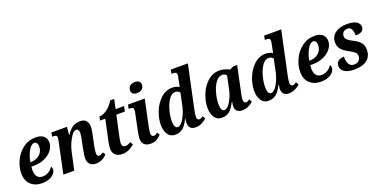

<svg xmlns="http://www.w3.org/2000/svg" viewBox="-20 -1556 4636 2354"><g transform="rotate(-20 2298.0 -379.0)"><path d="M40 -191Q40 -270 78 -353Q116 -436 188 -491Q260 -546 357 -546Q421 -546 457.5 -515.5Q494 -485 494 -431Q494 -377 458 -330Q422 -283 359 -254.5Q296 -226 219 -226H185Q182 -207 182 -182Q182 -125 206 -95Q230 -65 278 -65Q319 -65 355 -88Q391 -111 412 -144Q424 -130 424 -107Q424 -81 403 -53.5Q382 -26 340.5 -8Q299 10 240 10Q153 10 96.5 -41.5Q40 -93 40 -191ZM200 -281Q268 -281 314 -321Q360 -361 360 -425Q360 -455 348.5 -471.5Q337 -488 317 -488Q276 -488 240.5 -424Q205 -360 192 -281Z M839 -93Q839 -134 855 -213L871 -293Q890 -375 890 -409Q890 -463 854 -463Q826 -463 796.5 -424Q767 -385 744 -330Q721 -275 712 -230L662 0H520L604 -399Q612 -433 612 -449Q612 -470 602 -477Q592 -484 567 -484H550L559 -536H762L752 -434H757Q796 -493 837 -519.5Q878 -546 935 -546Q990 -546 1014.5 -515Q1039 -484 1039 -435Q1039 -404 1025 -342L1020 -317L998 -211Q984 -143 984 -111Q984 -90 992 -79Q1000 -68 1014 -68Q1027 -68 1039 -73.5Q1051 -79 1068 -91L1089 -57Q1028 10 946 10Q895 10 867 -17.5Q839 -45 839 -93Z M1167 -102Q1167 -134 1178 -191L1238 -469H1169L1180 -519Q1224 -519 1276 -553.5Q1328 -588 1370 -659H1423L1397 -536H1507L1493 -469H1382L1323 -196Q1312 -146 1312 -118Q1312 -95 1324 -82Q1336 -69 1356 -69Q1388 -69 1427 -95L1448 -57Q1412 -25 1373.5 -7.5Q1335 10 1285 10Q1233 10 1200 -19Q1167 -48 1167 -102Z M1641 -688Q1641 -728 1666.5 -748Q1692 -768 1730 -768Q1762 -768 1782.5 -753.5Q1803 -739 1803 -709Q1803 -670 1776.5 -650Q1750 -630 1713 -630Q1681 -630 1661 -644.5Q1641 -659 1641 -688ZM1548 -90Q1548 -139 1569 -230L1603 -394Q1611 -429 1611 -447Q1611 -469 1601 -476.5Q1591 -484 1565 -484H1548L1558 -536H1777L1708 -212Q1702 -184 1697.5 -157Q1693 -130 1693 -111Q1693 -90 1701.5 -79Q1710 -68 1724 -68Q1737 -68 1748 -73Q1759 -78 1777 -91L1798 -58Q1770 -27 1737.5 -8.5Q1705 10 1658 10Q1605 10 1576.5 -16.5Q1548 -43 1548 -90Z M1851 -165Q1851 -248 1886.5 -337Q1922 -426 1987.5 -486Q2053 -546 2138 -546Q2190 -546 2228 -521Q2231 -544 2240 -581L2248 -623Q2256 -652 2256 -672Q2256 -693 2245 -700.5Q2234 -708 2208 -708H2188L2198 -760H2421L2305 -215Q2289 -140 2289 -110Q2289 -89 2297.5 -78Q2306 -67 2320 -67Q2331 -67 2344.5 -73.5Q2358 -80 2369 -89L2389 -51Q2320 10 2243 10Q2202 10 2178.5 -12Q2155 -34 2155 -79Q2155 -99 2161 -133H2156Q2121 -58 2079.5 -24Q2038 10 1981 10Q1916 10 1883.5 -39Q1851 -88 1851 -165ZM2178 -288 2213 -455Q2204 -469 2188 -476.5Q2172 -484 2155 -484Q2107 -484 2070 -430Q2033 -376 2013 -300Q1993 -224 1993 -164Q1993 -68 2039 -68Q2065 -68 2092.5 -99.5Q2120 -131 2143 -182Q2166 -233 2178 -288Z M2460 -165Q2460 -248 2495.5 -337Q2531 -426 2598 -486Q2665 -546 2753 -546Q2787 -546 2823.5 -535.5Q2860 -525 2882 -511L2931 -535H2982L2916 -222Q2898 -143 2898 -114Q2898 -91 2906 -79Q2914 -67 2929 -67Q2940 -67 2949.5 -71.5Q2959 -76 2978 -88L2997 -49Q2965 -23 2931 -6.5Q2897 10 2852 10Q2811 10 2787 -11Q2763 -32 2763 -70Q2763 -92 2770 -132H2765Q2728 -58 2689 -24Q2650 10 2587 10Q2526 10 2493 -39Q2460 -88 2460 -165ZM2787 -288 2822 -455Q2814 -469 2799 -476.5Q2784 -484 2766 -484Q2717 -484 2679.5 -430.5Q2642 -377 2622 -301Q2602 -225 2602 -164Q2602 -68 2648 -68Q2674 -68 2702 -100Q2730 -132 2753 -183Q2776 -234 2787 -288Z M3069 -165Q3069 -248 3104.5 -337Q3140 -426 3205.5 -486Q3271 -546 3356 -546Q3408 -546 3446 -521Q3449 -544 3458 -581L3466 -623Q3474 -652 3474 -672Q3474 -693 3463 -700.5Q3452 -708 3426 -708H3406L3416 -760H3639L3523 -215Q3507 -140 3507 -110Q3507 -89 3515.5 -78Q3524 -67 3538 -67Q3549 -67 3562.5 -73.5Q3576 -80 3587 -89L3607 -51Q3538 10 3461 10Q3420 10 3396.5 -12Q3373 -34 3373 -79Q3373 -99 3379 -133H3374Q3339 -58 3297.5 -24Q3256 10 3199 10Q3134 10 3101.5 -39Q3069 -88 3069 -165ZM3396 -288 3431 -455Q3422 -469 3406 -476.5Q3390 -484 3373 -484Q3325 -484 3288 -430Q3251 -376 3231 -300Q3211 -224 3211 -164Q3211 -68 3257 -68Q3283 -68 3310.5 -99.5Q3338 -131 3361 -182Q3384 -233 3396 -288Z M3679 -191Q3679 -270 3717 -353Q3755 -436 3827 -491Q3899 -546 3996 -546Q4060 -546 4096.5 -515.5Q4133 -485 4133 -431Q4133 -377 4097 -330Q4061 -283 3998 -254.5Q3935 -226 3858 -226H3824Q3821 -207 3821 -182Q3821 -125 3845 -95Q3869 -65 3917 -65Q3958 -65 3994 -88Q4030 -111 4051 -144Q4063 -130 4063 -107Q4063 -81 4042 -53.5Q4021 -26 3979.5 -8Q3938 10 3879 10Q3792 10 3735.5 -41.5Q3679 -93 3679 -191ZM3839 -281Q3907 -281 3953 -321Q3999 -361 3999 -425Q3999 -455 3987.5 -471.5Q3976 -488 3956 -488Q3915 -488 3879.5 -424Q3844 -360 3831 -281Z M4143 -98Q4143 -141 4173.5 -162Q4204 -183 4247 -183Q4245 -125 4266 -87Q4287 -49 4332 -49Q4371 -49 4395 -70Q4419 -91 4419 -128Q4419 -160 4397.5 -180Q4376 -200 4323 -227Q4263 -259 4233.5 -294.5Q4204 -330 4204 -383Q4204 -458 4261 -502Q4318 -546 4415 -546Q4501 -546 4541 -519.5Q4581 -493 4581 -453Q4581 -378 4471 -378Q4473 -424 4457 -457.5Q4441 -491 4404 -491Q4370 -491 4349.5 -471Q4329 -451 4329 -421Q4329 -391 4351.5 -370.5Q4374 -350 4426 -324Q4487 -294 4514 -257.5Q4541 -221 4541 -168Q4541 -83 4483.5 -36.5Q4426 10 4315 10Q4236 10 4189.5 -18.5Q4143 -47 4143 -98Z"/></g></svg>

Font: Noto Serif Narrow
Style: Bold Italic
Weight: 700
Width: 4
Italic angle: -12°
Designer: Monotype Design Team
Foundry: Monotype Imaging Inc.
Version: Version 1.001